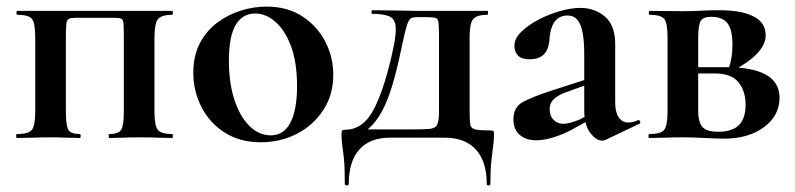

<svg xmlns="http://www.w3.org/2000/svg" viewBox="-20 -419 2415 583"><path d="M503 -12Q505 -12 505 -6Q505 0 503 0Q482 0 456.5 -1Q431 -2 404 -2Q379 -2 355 -1Q331 0 312 0Q310 0 310 -6Q310 -12 312 -12Q340 -12 348 -25Q356 -38 356 -81V-305Q356 -335 355 -347.5Q354 -360 347.5 -362.5Q341 -365 326 -365H211Q196 -365 189.5 -362Q183 -359 181.5 -346.5Q180 -334 180 -303V-81Q180 -38 187.5 -25Q195 -12 222 -12Q225 -12 225 -6Q225 0 222 0Q204 0 181 -1Q158 -2 135 -2Q107 -2 80.5 -1Q54 0 32 0Q29 0 29 -6Q29 -12 32 -12Q67 -12 77 -25Q87 -38 87 -81V-305Q87 -349 77 -361.5Q67 -374 33 -374Q30 -374 30 -380Q30 -386 33 -386H503Q505 -386 505 -380Q505 -374 503 -374Q469 -374 459 -360Q449 -346 449 -303V-81Q449 -38 459 -25Q469 -12 503 -12Z M772 13Q709 13 663 -16Q617 -45 592 -93.5Q567 -142 567 -198Q567 -250 587 -288Q607 -326 640 -350.5Q673 -375 712 -387Q751 -399 789 -399Q853 -399 898.5 -369Q944 -339 968 -292Q992 -245 992 -192Q992 -131 961.5 -84.5Q931 -38 881 -12.5Q831 13 772 13ZM802 -8Q842 -8 862 -47Q882 -86 882 -157Q882 -230 863.5 -279Q845 -328 816 -353Q787 -378 755 -378Q716 -378 695.5 -343Q675 -308 675 -235Q675 -167 692 -115.5Q709 -64 738 -36Q767 -8 802 -8Z M1027 140Q1027 90 1024.5 65Q1022 40 1019.5 24Q1017 8 1017 -12Q1017 -20 1019 -22.5Q1021 -25 1028 -25Q1084 -25 1117 -91Q1150 -157 1175 -276Q1184 -320 1181 -341.5Q1178 -363 1160.5 -370Q1143 -377 1110 -377Q1108 -377 1108 -382.5Q1108 -388 1110 -388Q1129 -388 1148.5 -387.5Q1168 -387 1185.5 -387Q1203 -387 1216.5 -386.5Q1230 -386 1237 -386H1460Q1462 -386 1462 -380Q1462 -374 1460 -374Q1437 -374 1425.5 -368Q1414 -362 1410 -347Q1406 -332 1406 -303V-81Q1406 -53 1408 -41Q1410 -29 1423 -26Q1436 -23 1468 -23Q1476 -23 1478 -21.5Q1480 -20 1480 -12Q1480 5 1477.5 23.5Q1475 42 1472 69.5Q1469 97 1469 140Q1469 144 1463.5 144Q1458 144 1458 140Q1458 71 1425 35Q1392 -1 1330 -1H1165Q1103 -1 1071 35Q1039 71 1039 140Q1039 144 1033 144Q1027 144 1027 140ZM1061 -4 1080 -26H1221Q1264 -26 1283 -27.5Q1302 -29 1307.5 -40.5Q1313 -52 1313 -81V-305Q1313 -338 1311.5 -350.5Q1310 -363 1301.5 -365Q1293 -367 1272 -367H1247Q1237 -367 1230 -364.5Q1223 -362 1217.5 -347.5Q1212 -333 1204 -296Q1191 -232 1178 -183.5Q1165 -135 1149 -99.5Q1133 -64 1111.5 -40.5Q1090 -17 1061 -4Z M1818 6Q1814 8 1808 8Q1790 8 1772 -16Q1754 -40 1754 -85V-255Q1754 -294 1749 -320Q1744 -346 1733 -359Q1722 -372 1703 -372Q1688 -372 1676 -364.5Q1664 -357 1657 -340.5Q1650 -324 1648 -295Q1645 -266 1630 -252.5Q1615 -239 1589 -239Q1564 -239 1553 -250Q1542 -261 1542 -280Q1542 -302 1563 -322.5Q1584 -343 1615.5 -359.5Q1647 -376 1681 -385.5Q1715 -395 1742 -395Q1786 -395 1817 -368.5Q1848 -342 1848 -285V-108Q1848 -79 1858.5 -63Q1869 -47 1888 -47Q1902 -47 1917 -54Q1921 -56 1923.5 -50.5Q1926 -45 1921 -43ZM1608 7Q1577 7 1558 -9.5Q1539 -26 1539 -57Q1539 -93 1566.5 -108.5Q1594 -124 1652 -143L1764 -179L1768 -164L1699 -139Q1672 -129 1660.5 -117Q1649 -105 1649 -88Q1649 -67 1661 -55Q1673 -43 1691 -43Q1699 -43 1712.5 -46.5Q1726 -50 1742 -57L1797 -87L1798 -70L1712 -23Q1687 -10 1659 -1.5Q1631 7 1608 7Z M2055 -385Q2079 -385 2108.5 -386.5Q2138 -388 2163 -388Q2232 -388 2268.5 -369Q2305 -350 2305 -312Q2305 -257 2205 -204L2193 -212Q2198 -226 2201 -243.5Q2204 -261 2204 -283Q2204 -330 2188.5 -349Q2173 -368 2139 -368Q2116 -368 2108 -356Q2100 -344 2100 -303V-81Q2100 -50 2112 -34.5Q2124 -19 2161 -19Q2204 -19 2224 -39.5Q2244 -60 2244 -101Q2244 -142 2222.5 -169Q2201 -196 2150 -196H2059L2058 -215H2185Q2347 -215 2347 -122Q2347 -68 2300 -33Q2253 2 2178 2Q2156 2 2119.5 0Q2083 -2 2055 -2Q2027 -2 2000.5 -1Q1974 0 1952 0Q1949 0 1949 -6Q1949 -12 1952 -12Q1987 -12 1997 -25Q2007 -38 2007 -81V-305Q2007 -349 1997 -361.5Q1987 -374 1953 -374Q1950 -374 1950 -380Q1950 -386 1953 -386Q1974 -386 2000.5 -385.5Q2027 -385 2055 -385Z"/></svg>

Font: Cormorant
Style: Bold
Weight: 700
Designer: Christian Thalmann (Catharsis Fonts)
Foundry: Catharsis Fonts
Version: Version 4.000